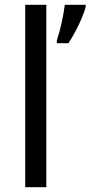

<svg xmlns="http://www.w3.org/2000/svg" viewBox="-20 -780 377 800"><path d="M173 0V-760H85V0ZM337 -751V-760H250C245 -717 230 -650 217 -612V-600H265C295 -644 328 -715 337 -751Z"/></svg>

Font: Noto Sans Arabic
Style: Regular
Weight: 400
Designer: Monotype Design Team, Nadine Chahine, Nizar Qandah and Khaled Hosny
Foundry: Monotype Imaging Inc.
Version: Version 2.012